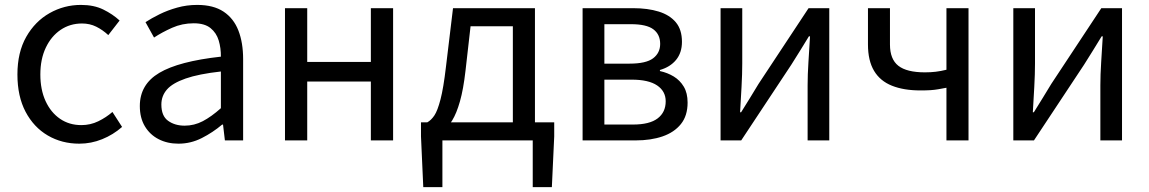

<svg xmlns="http://www.w3.org/2000/svg" viewBox="-20 -577 4723 789"><path d="M305.9 13.4Q233.9 13.4 176.3 -20.3Q118.7 -54 85.1 -117.6Q51.6 -181.2 51.6 -271Q51.6 -361.9 87.9 -425.7Q124.2 -489.4 183.9 -523.1Q243.5 -556.8 312.8 -556.8Q366 -556.8 404.6 -537.8Q443.1 -518.9 471.5 -492.7L425 -432.8Q401.8 -454.3 375.4 -467.4Q349.1 -480.5 317.1 -480.5Q267.7 -480.5 228.9 -454.2Q190.2 -427.8 168 -380.8Q145.8 -333.8 145.8 -271Q145.8 -208.7 167.2 -161.8Q188.7 -114.9 226.6 -88.9Q264.5 -62.9 314.3 -62.9Q351.7 -62.9 384 -78.7Q416.3 -94.4 442 -116.9L481.7 -55.4Q445.2 -23.3 399.9 -5Q354.6 13.4 305.9 13.4Z M713.2 13.4Q667.9 13.4 632.1 -4.9Q596.2 -23.2 575.4 -57.9Q554.6 -92.5 554.6 -141.3Q554.6 -230.1 634.5 -277.5Q714.3 -325 887.7 -344.2Q888.1 -379.4 878.8 -410.5Q869.5 -441.7 845.2 -461.5Q820.9 -481.3 776 -481.3Q728.6 -481.3 687.1 -462.8Q645.7 -444.3 613 -422.7L577.9 -486Q603 -502.3 635.8 -518.5Q668.6 -534.7 707.9 -545.7Q747.1 -556.8 790.5 -556.8Q857.2 -556.8 898.8 -529.1Q940.3 -501.4 959.7 -451.5Q979.1 -401.6 979.1 -334V0H904.2L896.5 -64.9H892.7Q854.6 -32.7 809.3 -9.7Q763.9 13.4 713.2 13.4ZM738.8 -60.6Q778 -60.6 813.3 -79Q848.5 -97.4 887.7 -132.4V-283.2Q796.7 -273.1 742.8 -254.3Q689 -235.5 666 -209.1Q643.1 -182.6 643.1 -147.4Q643.1 -100.4 670.9 -80.5Q698.6 -60.6 738.8 -60.6Z M1151.1 0V-543.4H1242.5V-322.5H1504V-543.4H1595.4V0H1504V-241.9H1242.5V0Z M1798 0V192.1H1719.4L1710 -16.5V-74.3H2257.5V-16.5L2247.8 192.1H2169.2V0ZM2087.5 -27.6V-469H1913.7L1892.8 -285.3Q1884.2 -210 1870.1 -160.5Q1856.1 -111 1838.1 -81.9Q1820.2 -52.8 1799.6 -39.1Q1779 -25.4 1757.5 -20.8L1736 -74.3Q1751.8 -83 1765 -102.5Q1778.1 -122 1790.2 -168.5Q1802.4 -214.9 1812.6 -302.5L1841.6 -543.4H2178.3V-27.6Z M2374.1 0V-543.4H2582.1Q2641.9 -543.4 2687.1 -529.4Q2732.2 -515.4 2757.3 -485.3Q2782.4 -455.3 2782.4 -405.2Q2782.4 -360.4 2758.3 -331Q2734.2 -301.6 2691.9 -289.4V-285Q2723 -278.2 2748.6 -262.7Q2774.2 -247.1 2789.9 -220.9Q2805.6 -194.7 2805.6 -155.5Q2805.6 -101.3 2778.1 -67.2Q2750.6 -33 2702.7 -16.5Q2654.8 0 2591.7 0ZM2463.6 -315.5H2567Q2634.9 -315.5 2663.9 -337.5Q2692.9 -359.5 2692.9 -396.6Q2692.9 -435.6 2664.8 -456.6Q2636.8 -477.6 2573.1 -477.6H2463.6ZM2463.6 -65.2H2581.4Q2649.3 -65.2 2682.4 -90.4Q2715.6 -115.6 2715.6 -160.8Q2715.6 -202 2680.4 -225.9Q2645.2 -249.7 2575.6 -249.7H2463.6Z M2941.1 0V-543.4H3030.2V-316.1Q3030.2 -273.5 3027.3 -220.9Q3024.4 -168.3 3021.3 -115.7H3025.5Q3041.3 -141.1 3061.8 -174.2Q3082.4 -207.3 3097.2 -232.3L3302.7 -543.4H3387.8V0H3298.8V-226.7Q3298.8 -269.9 3302.2 -322.5Q3305.5 -375.1 3308.7 -427.7H3304.1Q3288.9 -402.7 3268.2 -369.2Q3247.6 -335.7 3231.8 -311.1L3025.9 0Z M3869.3 0V-216.4Q3850.4 -212.8 3835.4 -210.2Q3820.3 -207.6 3803.8 -206.5Q3787.3 -205.4 3762.1 -205.4Q3693.9 -205.4 3645.5 -224.7Q3597 -243.9 3571.9 -285.8Q3546.8 -327.7 3546.8 -394.2V-543.4H3637.2V-394.2Q3637.2 -333.7 3671.7 -306.7Q3706.2 -279.7 3780.6 -279.7Q3805.3 -279.7 3825.4 -282.2Q3845.5 -284.6 3869.3 -290.4V-543.4H3960V0Z M4144.1 0V-543.4H4233.2V-316.1Q4233.2 -273.5 4230.3 -220.9Q4227.4 -168.3 4224.3 -115.7H4228.5Q4244.3 -141.1 4264.8 -174.2Q4285.4 -207.3 4300.2 -232.3L4505.7 -543.4H4590.8V0H4501.8V-226.7Q4501.8 -269.9 4505.2 -322.5Q4508.5 -375.1 4511.7 -427.7H4507.1Q4491.9 -402.7 4471.2 -369.2Q4450.6 -335.7 4434.8 -311.1L4228.9 0Z"/></svg>

Font: Noto Sans SC Thin
Style: Regular
Weight: 100
Designer: Ryoko NISHIZUKA 西塚涼子 (kana, bopomofo & ideographs); Paul D. Hunt (Latin, Greek & Cyrillic); Sandoll Communications 산돌커뮤니
Foundry: Adobe
Version: Version 2.004-H2;hotconv 1.0.118;makeotfexe 2.5.65603